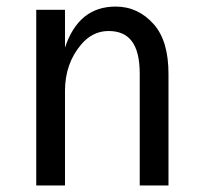

<svg xmlns="http://www.w3.org/2000/svg" viewBox="-20 -567 626 587"><path d="M90.8 0V-537.1H178.7V-421.4Q220.2 -546.9 333.5 -546.9Q402.8 -546.9 450.7 -492.2Q495.1 -441.4 495.1 -341.3V0H407.2V-341.3Q407.2 -410.2 382.3 -441.9Q358.9 -472.2 312 -472.2Q262.7 -472.2 227.5 -430.2Q178.7 -372.1 178.7 -289.1V0Z"/></svg>

Font: Consola Mono
Style: Book
Weight: 400
Monospace: yes
Designer: Wojciech Kalinowski "wmk69" (wmk69@o2.pl)
Foundry: Wojciech Kalinowski "wmk69" (wmk69@o2.pl)
Version: Version 2.1.0